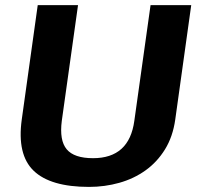

<svg xmlns="http://www.w3.org/2000/svg" viewBox="-20 -720 773 750"><path d="M327.7 10.1Q177.4 10.1 111.7 -52.8Q46 -115.7 65 -253.2L127.4 -700H284.8L221.4 -248Q211.5 -171.7 240.5 -136.9Q269.6 -102.1 343.4 -102.1Q484.9 -102.1 504.7 -248L568.1 -700H727L664.6 -253.2Q655.1 -185.9 624.5 -136.5Q594 -87.1 548.5 -54.5Q502.9 -21.9 446.1 -5.9Q389.3 10.1 327.7 10.1Z"/></svg>

Font: Pathway Extreme 8pt Thin 12pt
Style: Italic
Weight: 100
Italic angle: -8°
Version: Version 1.001;gftools[0.9.26]